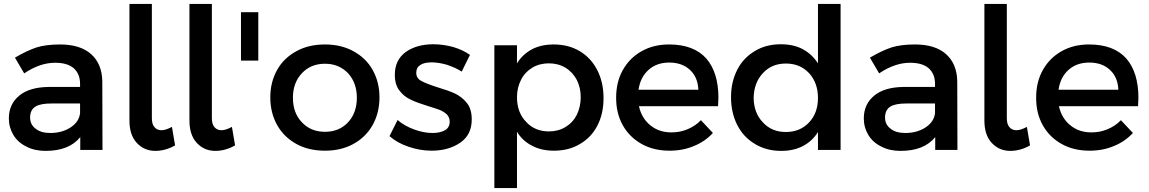

<svg xmlns="http://www.w3.org/2000/svg" viewBox="-20 -762 5843 976"><path d="M388 0H501L500 -349C499 -408 480 -454 443 -487C406 -520 353 -536 285 -536C238 -536 198 -531 166 -521C133 -510 97 -493 56 -469L103 -389C156 -425 209 -443 260 -443C301 -443 333 -434 355 -415C376 -396 387 -370 387 -336V-320H226C163 -319 113 -305 78 -276C43 -247 25 -209 25 -160C25 -129 33 -101 48 -76C63 -51 85 -31 114 -17C142 -2 175 5 212 5C291 5 350 -18 388 -65ZM340 -115C311 -96 277 -86 236 -86C204 -86 179 -93 161 -108C142 -122 133 -141 133 -165C133 -190 142 -209 160 -220C177 -231 205 -236 243 -236H387V-187C384 -158 368 -134 340 -115Z M765 -116C756 -126 752 -141 752 -162V-742H638V-150C638 -101 650 -63 675 -36C700 -9 731 5 770 5C803 5 837 -4 870 -23L854 -117C833 -106 816 -100 801 -100C786 -100 774 -105 765 -116Z M1070 -116C1061 -126 1057 -141 1057 -162V-742H943V-150C943 -101 955 -63 980 -36C1005 -9 1036 5 1075 5C1108 5 1142 -4 1175 -23L1159 -117C1138 -106 1121 -100 1106 -100C1091 -100 1079 -105 1070 -116Z M1205 -700V-454H1293V-700Z M1776 -502C1734 -525 1686 -536 1632 -536C1577 -536 1529 -525 1487 -502C1445 -479 1412 -448 1389 -407C1366 -366 1354 -320 1354 -267C1354 -214 1366 -167 1389 -126C1412 -85 1445 -53 1487 -30C1529 -7 1577 4 1632 4C1686 4 1734 -7 1776 -30C1818 -53 1851 -85 1874 -126C1897 -167 1909 -214 1909 -267C1909 -320 1897 -366 1874 -407C1851 -448 1818 -479 1776 -502ZM1515 -390C1545 -422 1584 -438 1632 -438C1679 -438 1718 -422 1749 -390C1779 -357 1794 -316 1794 -265C1794 -214 1779 -172 1749 -140C1719 -108 1680 -92 1632 -92C1584 -92 1545 -108 1515 -140C1484 -172 1469 -214 1469 -265C1469 -316 1484 -357 1515 -390Z M2251 -433C2278 -424 2304 -413 2327 -398L2369 -483C2345 -500 2317 -513 2284 -523C2251 -532 2217 -537 2183 -537C2127 -537 2080 -524 2043 -498C2006 -471 1987 -433 1987 -382C1987 -348 1995 -321 2011 -301C2027 -280 2046 -265 2069 -255C2091 -244 2120 -234 2155 -223C2182 -215 2202 -208 2216 -203C2230 -197 2242 -189 2252 -180C2261 -170 2266 -158 2266 -143C2266 -124 2258 -109 2242 -100C2226 -91 2205 -86 2179 -86C2149 -86 2118 -92 2085 -104C2052 -116 2024 -132 2001 -152L1960 -70C1986 -47 2018 -29 2057 -16C2095 -3 2134 4 2174 4C2232 4 2281 -10 2320 -37C2359 -64 2378 -103 2378 -155C2378 -190 2370 -218 2353 -239C2336 -260 2315 -276 2292 -287C2268 -298 2238 -308 2202 -319C2164 -331 2137 -342 2121 -351C2104 -360 2096 -374 2096 -392C2096 -410 2103 -423 2117 -432C2131 -441 2150 -445 2174 -445C2197 -445 2223 -441 2251 -433Z M2927 -502C2888 -525 2844 -536 2794 -536C2753 -536 2716 -528 2685 -512C2653 -495 2627 -471 2608 -440V-532H2493V194H2608V-92C2627 -61 2653 -37 2685 -21C2717 -4 2754 4 2796 4C2846 4 2890 -7 2928 -30C2966 -52 2996 -83 3017 -124C3038 -165 3048 -211 3048 -264C3048 -317 3037 -365 3016 -406C2995 -447 2965 -479 2927 -502ZM2854 -116C2829 -101 2801 -94 2770 -94C2723 -94 2684 -110 2654 -143C2623 -175 2608 -217 2608 -268C2608 -301 2615 -330 2629 -357C2642 -383 2661 -403 2686 -418C2711 -433 2739 -440 2770 -440C2801 -440 2829 -433 2854 -418C2879 -403 2898 -382 2912 -356C2925 -330 2932 -301 2932 -268C2932 -235 2925 -205 2912 -178C2898 -151 2879 -131 2854 -116Z M3570 -465C3528 -512 3465 -536 3381 -536C3329 -536 3283 -525 3242 -502C3201 -479 3169 -447 3146 -406C3123 -365 3112 -318 3112 -265C3112 -212 3123 -166 3146 -125C3169 -84 3201 -53 3242 -30C3283 -7 3330 4 3384 4C3429 4 3471 -4 3508 -20C3545 -35 3577 -57 3604 -86L3543 -151C3524 -131 3501 -116 3475 -105C3449 -94 3422 -89 3393 -89C3351 -89 3315 -101 3286 -125C3257 -148 3237 -181 3228 -222H3630C3631 -242 3632 -256 3632 -265C3632 -351 3611 -418 3570 -465ZM3530 -306H3226C3232 -349 3249 -382 3277 -407C3305 -432 3340 -444 3382 -444C3425 -444 3460 -432 3487 -407C3514 -382 3528 -349 3530 -306Z M4253 -742H4138V-440C4118 -471 4092 -495 4061 -512C4029 -529 3992 -537 3949 -537C3900 -537 3856 -526 3818 -503C3779 -480 3749 -449 3728 -408C3707 -367 3696 -321 3696 -268C3696 -215 3707 -167 3728 -126C3749 -85 3779 -53 3818 -30C3856 -7 3900 5 3951 5C3993 5 4030 -3 4062 -20C4093 -36 4119 -60 4138 -91V0H4253ZM4093 -140C4062 -107 4023 -91 3975 -91C3927 -91 3888 -107 3858 -140C3827 -172 3812 -213 3811 -264C3812 -315 3827 -357 3858 -390C3888 -423 3927 -439 3975 -439C4023 -439 4062 -423 4093 -390C4123 -357 4138 -315 4138 -264C4138 -213 4123 -172 4093 -140Z M4734 0H4847L4846 -349C4845 -408 4826 -454 4789 -487C4752 -520 4699 -536 4631 -536C4584 -536 4544 -531 4512 -521C4479 -510 4443 -493 4402 -469L4449 -389C4502 -425 4555 -443 4606 -443C4647 -443 4679 -434 4701 -415C4722 -396 4733 -370 4733 -336V-320H4572C4509 -319 4459 -305 4424 -276C4389 -247 4371 -209 4371 -160C4371 -129 4379 -101 4394 -76C4409 -51 4431 -31 4460 -17C4488 -2 4521 5 4558 5C4637 5 4696 -18 4734 -65ZM4686 -115C4657 -96 4623 -86 4582 -86C4550 -86 4525 -93 4507 -108C4488 -122 4479 -141 4479 -165C4479 -190 4488 -209 4506 -220C4523 -231 4551 -236 4589 -236H4733V-187C4730 -158 4714 -134 4686 -115Z M5111 -116C5102 -126 5098 -141 5098 -162V-742H4984V-150C4984 -101 4996 -63 5021 -36C5046 -9 5077 5 5116 5C5149 5 5183 -4 5216 -23L5200 -117C5179 -106 5162 -100 5147 -100C5132 -100 5120 -105 5111 -116Z M5705 -465C5663 -512 5600 -536 5516 -536C5464 -536 5418 -525 5377 -502C5336 -479 5304 -447 5281 -406C5258 -365 5247 -318 5247 -265C5247 -212 5258 -166 5281 -125C5304 -84 5336 -53 5377 -30C5418 -7 5465 4 5519 4C5564 4 5606 -4 5643 -20C5680 -35 5712 -57 5739 -86L5678 -151C5659 -131 5636 -116 5610 -105C5584 -94 5557 -89 5528 -89C5486 -89 5450 -101 5421 -125C5392 -148 5372 -181 5363 -222H5765C5766 -242 5767 -256 5767 -265C5767 -351 5746 -418 5705 -465ZM5665 -306H5361C5367 -349 5384 -382 5412 -407C5440 -432 5475 -444 5517 -444C5560 -444 5595 -432 5622 -407C5649 -382 5663 -349 5665 -306Z"/></svg>

Font: Argentum Sans
Style: Regular
Weight: 400
Designer: Julieta Ulanovsky
Foundry: Julieta Ulanovsky
Version: Version 5.001;March 29, 2019;FontCreator 11.5.0.2425 64-bit